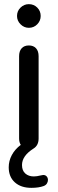

<svg xmlns="http://www.w3.org/2000/svg" viewBox="-20 -712 279 925"><path d="M22 94Q22 63 37 35Q52 7 80 -14Q72 -27 72 -45V-441Q72 -466 84.5 -479.5Q97 -493 119 -493Q141 -493 153.5 -479.5Q166 -466 166 -441V-45Q166 -11 141 4Q86 39 86 83Q86 110 102 124Q118 138 143 138Q157 138 177 133Q183 132 188 131Q199 131 205 138Q211 145 211 155Q211 164 206 172Q201 180 191 184Q167 193 131 193Q81 193 51.5 166.5Q22 140 22 94ZM62 -635Q62 -659 79 -675.5Q96 -692 119 -692Q143 -692 159.5 -675.5Q176 -659 176 -635Q176 -612 159.5 -595Q143 -578 119 -578Q96 -578 79 -595Q62 -612 62 -635Z"/></svg>

Font: SN Pro
Style: Regular
Weight: 400
Designer: Tobias Whetton
Foundry: Supernotes
Version: Version 1.003